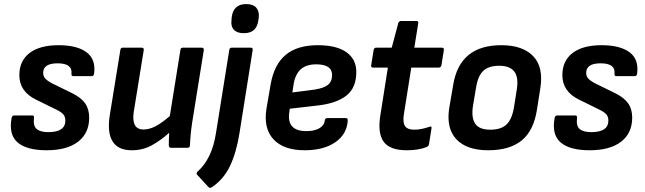

<svg xmlns="http://www.w3.org/2000/svg" viewBox="-20 -726 3169 943"><path d="M209 12Q111 12 66.5 -26.5Q22 -65 37 -146Q39 -159 50 -159H138Q149 -159 147 -146Q142 -108 160 -92.5Q178 -77 217 -77Q301 -77 301 -134Q301 -152 291.5 -163.5Q282 -175 258 -187L156 -237Q75 -277 75 -357Q75 -427 125 -465.5Q175 -504 268 -504Q359 -504 405.5 -469Q452 -434 442 -363Q440 -352 430 -352H341Q330 -352 331 -363Q337 -415 263 -415Q192 -415 192 -368Q192 -351 203.5 -339Q215 -327 241 -314L335 -268Q379 -246 398.5 -218Q418 -190 418 -148Q418 -72 363.5 -30Q309 12 209 12Z M627 12Q560 12 533 -31.5Q506 -75 519 -159L571 -480Q572 -492 584 -492H675Q688 -492 686 -480L637 -177Q624 -90 685 -90Q714 -90 745 -106.5Q776 -123 814 -156L866 -480Q867 -492 878 -492H970Q982 -492 981 -480L924 -125Q915 -66 913 -12Q912 0 900 0H821Q810 0 809 -12Q809 -26 809.5 -42Q810 -58 811 -74Q769 -36 725 -12Q681 12 627 12Z M1106 -480Q1107 -492 1119 -492H1211Q1223 -492 1221 -480L1156 -71Q1141 23 1109.5 89.5Q1078 156 1018 195Q1011 199 1004 193L949 133Q941 125 952 115Q985 86 1008 39Q1031 -8 1041 -74ZM1178 -563Q1144 -563 1128.5 -580Q1113 -597 1117 -627L1118 -641Q1126 -706 1189 -706Q1223 -706 1238.5 -688.5Q1254 -671 1251 -641L1249 -627Q1241 -563 1178 -563Z M1476 12Q1373 12 1323 -42Q1273 -96 1289 -194L1309 -310Q1326 -409 1383 -456.5Q1440 -504 1541 -504Q1633 -504 1681.5 -469.5Q1730 -435 1730 -372Q1730 -296 1682.5 -257.5Q1635 -219 1542 -208L1403 -192L1401 -175Q1387 -82 1485 -82Q1523 -82 1547.5 -95.5Q1572 -109 1575 -133Q1576 -146 1587 -146H1678Q1689 -146 1688 -134Q1684 -67 1627 -27.5Q1570 12 1476 12ZM1416 -272 1525 -286Q1571 -293 1591 -309.5Q1611 -326 1611 -358Q1611 -410 1533 -410Q1484 -410 1457 -385.5Q1430 -361 1422 -312Z M1978 12Q1894 12 1864 -30.5Q1834 -73 1848 -159L1885 -394H1813Q1801 -394 1803 -405L1815 -480Q1817 -492 1828 -492H1904L1936 -612Q1940 -623 1950 -623H2024Q2037 -623 2034 -611L2015 -492H2149Q2162 -492 2160 -480L2148 -405Q2145 -394 2135 -394H2000L1964 -167Q1957 -125 1969 -107Q1981 -89 2015 -89Q2033 -89 2052 -93Q2071 -97 2088 -103Q2102 -109 2099 -94L2087 -18Q2085 -9 2076 -4Q2036 12 1978 12Z M2378 12Q2271 12 2220.5 -43Q2170 -98 2187 -199L2206 -310Q2238 -504 2442 -504Q2547 -504 2598.5 -450.5Q2650 -397 2634 -294L2617 -186Q2601 -84 2542 -36Q2483 12 2378 12ZM2388 -89Q2440 -89 2467 -114Q2494 -139 2504 -197L2518 -285Q2528 -346 2506 -374.5Q2484 -403 2432 -403Q2380 -403 2353.5 -378Q2327 -353 2318 -295L2303 -206Q2294 -148 2314 -118.5Q2334 -89 2388 -89Z M2876 12Q2778 12 2733.5 -26.5Q2689 -65 2704 -146Q2706 -159 2717 -159H2805Q2816 -159 2814 -146Q2809 -108 2827 -92.5Q2845 -77 2884 -77Q2968 -77 2968 -134Q2968 -152 2958.5 -163.5Q2949 -175 2925 -187L2823 -237Q2742 -277 2742 -357Q2742 -427 2792 -465.5Q2842 -504 2935 -504Q3026 -504 3072.5 -469Q3119 -434 3109 -363Q3107 -352 3097 -352H3008Q2997 -352 2998 -363Q3004 -415 2930 -415Q2859 -415 2859 -368Q2859 -351 2870.5 -339Q2882 -327 2908 -314L3002 -268Q3046 -246 3065.5 -218Q3085 -190 3085 -148Q3085 -72 3030.5 -30Q2976 12 2876 12Z"/></svg>

Font: Sofia Sans
Style: Bold Italic
Weight: 700
Italic angle: -9°
Designer: Botio Nikoltchev, Ani Petrova
Foundry: lettersoup
Version: Version 4.101; ttfautohint (v1.8.4.7-5d5b)